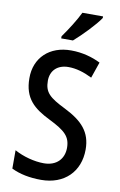

<svg xmlns="http://www.w3.org/2000/svg" viewBox="-102 -996 663 1062"><g transform="rotate(10 229.5 -465.0)"><path d="M388 -931V-940H272C250 -895 216 -841 181 -792V-780H247C291 -818 362 -891 388 -931ZM421 -198C421 -296 369 -351 269 -401C178 -446 149 -471 149 -537C149 -592 185 -631 249 -631C292 -631 336 -618 382 -595L413 -685C367 -708 310 -724 248 -724C127 -725 45 -648 46 -533C46 -419 105 -371 196 -326C287 -281 318 -252 318 -189C318 -129 279 -83 206 -83C152 -83 89 -100 40 -127V-24C87 -1 143 10 207 10C337 10 421 -73 421 -198Z"/></g></svg>

Font: Noto Sans Armenian Condensed Medium
Style: Regular
Weight: 500
Width: 3
Designer: Monotype Design Team
Foundry: Monotype Imaging Inc.
Version: Version 2.008